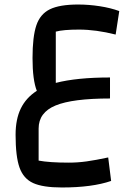

<svg xmlns="http://www.w3.org/2000/svg" viewBox="-20 -501 616 850"><path d="M227 -361V-134Q320 -158 467 -158V-65Q301 -65 226 -34Q151 -3 151 68V210Q199 219 285 219Q324 219 363.5 213.5Q403 208 459 196L472 300Q388 329 254 329Q170 329 127 309.5Q84 290 66.5 241Q49 192 49 96Q49 27 72 -20.5Q95 -68 143 -99Q124 -147 124 -244Q124 -339 141 -389Q158 -439 201 -460Q244 -481 326 -481Q373 -481 421.5 -473.5Q470 -466 508 -452L492 -348Q405 -370 330 -370Q260 -370 227 -361Z"/></svg>

Font: Changa Medium
Style: Regular
Weight: 500
Designer: Eduardo Rodriguez Tunni
Foundry: Eduardo Rodriguez Tunni
Version: Version 2.002; ttfautohint (v1.5) -l 8 -r 50 -G 150 -x 14 -H